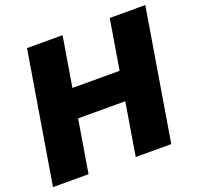

<svg xmlns="http://www.w3.org/2000/svg" viewBox="-127 -865 1031 1001"><g transform="rotate(-20 389.0 -364.0)"><path d="M1.5 0 122.1 -727.5H319.3L273.4 -451.2H535.2L581.1 -727.5H778.3L657.7 0H460.4L508.8 -292H247.1L198.7 0Z"/></g></svg>

Font: Inter Black
Style: Italic
Weight: 900
Italic angle: -9.39999°
Designer: Rasmus Andersson
Foundry: rsms
Version: Version 4.000;git-a52131595